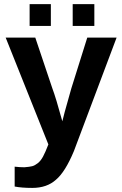

<svg xmlns="http://www.w3.org/2000/svg" viewBox="-20 -712 596 940"><path d="M138.2 208Q86.4 208 51.8 201.2V104Q77.1 106.9 99.1 106.9Q125 105 137.9 101.6Q150.9 98.1 165.3 86.7Q179.7 75.2 190.9 54.2Q202.1 33.2 216.8 -4.9L7.8 -527.8H152.8L235.8 -280.8Q253.9 -232.9 285.2 -118.2L296.9 -164.1L329.1 -278.8L407.2 -527.8H550.8L341.8 27.8Q299.3 129.9 253.9 168Q209.5 208 138.2 208ZM441.9 -585H335.9V-691.9H441.9ZM229 -585H125V-691.9H229Z"/></svg>

Font: Libra Sans Modern
Style: Bold
Weight: 700
Foundry: Stefan Peev, Context Ltd
Version: Version 1.000